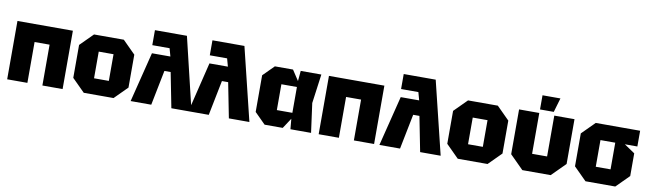

<svg xmlns="http://www.w3.org/2000/svg" viewBox="-41 -1272 6124 1815"><g transform="rotate(10 3021.5 -365.0)"><path d="M45 0V-560H577V0H383V-392H239V0Z M658 -122V-438L780 -560H1066L1188 -438V-122L1066 0H780ZM852 -152H994V-408H852Z M1340 -700H1647L1800 -61L1902 -480H2079L2058 -556H1892V-700H2199L2370 0H2173L2107 -336H2047L1980 0H1621L1555 -336H1495L1428 0H1230L1350 -480H1527L1506 -556H1340Z M2516 0 2412 -104V-456L2516 -560H2690L2755 -461L2764 -560H2962L2924 -280L2962 0H2764L2755 -99L2690 0ZM2606 -156H2755V-404H2606Z M3035 0V-560H3567V0H3373V-392H3229V0Z M3728 -700H4035L4206 0H4009L3943 -336H3883L3816 0H3618L3738 -480H3915L3894 -556H3728Z M4248 -122V-438L4370 -560H4656L4778 -438V-122L4656 0H4370ZM4442 -152H4584V-408H4442Z M5392 -560V-130L5262 0H4990L4860 -130V-560H5054V-168H5198V-560ZM5055 -594V-730H5227L5187 -594Z M5474 -122V-438L5596 -560H6022V-409H5902L6004 -340V-122L5882 0H5596ZM5668 -152H5810V-408H5668Z"/></g></svg>

Font: Tektur ExtraBold
Style: Regular
Weight: 800
Designer: Adam Jagosz
Foundry: Adam Jagosz
Version: Version 1.005;gftools[0.9.30]